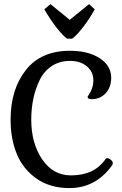

<svg xmlns="http://www.w3.org/2000/svg" viewBox="-20 -913 599 945"><path d="M335 -722.7Q352.5 -733.4 385.7 -775.4Q418.9 -817.4 446.3 -867.2L418 -892.6L323.2 -815.4L228.5 -892.6L198.2 -867.2Q226.6 -817.4 259.3 -775.9Q292 -734.4 310.5 -722.7ZM533.2 -101.6Q535.2 -107.4 535.2 -109.4Q535.2 -118.2 525.4 -126.5Q515.6 -134.8 505.9 -134.8Q502.9 -134.8 500 -130.9Q445.3 -49.8 329.1 -49.8Q241.2 -49.8 187.5 -128.9Q133.8 -208 133.8 -324.2Q133.8 -377.9 144 -426.8Q154.3 -475.6 175.3 -519Q196.3 -562.5 234.9 -587.9Q273.4 -613.3 324.2 -613.3Q376 -613.3 407.7 -586.4Q439.5 -559.6 439.5 -517.6Q439.5 -496.1 432.6 -477.5Q425.8 -459 418.5 -448.7Q411.1 -438.5 411.1 -435.5Q411.1 -424.8 431.6 -424.8Q472.7 -424.8 500 -454.1Q527.3 -483.4 527.3 -530.3Q527.3 -589.8 470.7 -626.5Q414.1 -663.1 324.2 -663.1Q181.6 -663.1 106.9 -567.9Q32.2 -472.7 32.2 -324.2Q32.2 -228.5 63 -154.3Q93.8 -80.1 160.2 -33.7Q226.6 12.7 321.3 12.7Q453.1 12.7 533.2 -101.6Z"/></svg>

Font: Kurale
Style: Regular
Weight: 400
Version: 1.0; ttfautohint (v1.3)